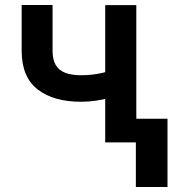

<svg xmlns="http://www.w3.org/2000/svg" viewBox="-20 -566 721 763"><path d="M521.7 -545.5V0H398.1V-545.5ZM463.8 -299V-193.9Q442.8 -184.7 416.4 -177.4Q389.9 -170.1 360.6 -165.8Q331.3 -161.6 302.2 -161.6Q192.8 -161.6 129.4 -210.8Q66.1 -259.9 66.1 -364.3V-546.2H188.9V-364.3Q188.9 -329.2 201.3 -307.9Q213.8 -286.6 239 -276.8Q264.2 -267 302.2 -267Q344.8 -267 383.2 -275.6Q421.5 -284.1 463.8 -299ZM645.6 -94.1V177.2H519.9V-94.1Z"/></svg>

Font: InterMG SemiBold
Style: Regular
Weight: 600
Designer: Rasmus Andersson
Foundry: rsms
Version: Version 3.019;December 26, 2023;FontCreator 15.0.0.2955 64-b